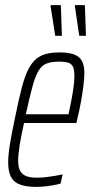

<svg xmlns="http://www.w3.org/2000/svg" viewBox="-20 -723 357 751"><path d="M122 8Q83 8 58.5 -1Q34 -10 23 -31Q12 -52 12 -87Q12 -116 18.5 -157Q25 -198 37 -254Q52 -329 65 -379.5Q78 -430 95.5 -460.5Q113 -491 140 -504.5Q167 -518 212 -518Q247 -518 268.5 -510.5Q290 -503 300 -485.5Q310 -468 310 -438Q310 -418 306.5 -389Q303 -360 297 -326.5Q291 -293 282 -256L279 -242H74Q63 -192 57 -155.5Q51 -119 51 -94Q51 -69 59 -54.5Q67 -40 83 -34Q99 -28 125 -28Q140 -28 158.5 -30Q177 -32 194.5 -35Q212 -38 225 -41L217 -5Q207 -2 191 1Q175 4 157 6Q139 8 122 8ZM81 -276H248L254 -305Q260 -333 265.5 -367Q271 -401 271 -428Q271 -452 264.5 -463.5Q258 -475 245 -478.5Q232 -482 214 -482Q183 -482 163.5 -475Q144 -468 131 -446.5Q118 -425 107 -384.5Q96 -344 81 -276ZM196 -583 178 -698V-703H218L222 -588V-583ZM290 -583 273 -698V-703H312L316 -588V-583Z"/></svg>

Font: Saira UltraCondensed ExtraLight
Style: Italic
Weight: 250
Width: 1
Italic angle: -12°
Designer: Hector Gatti with collaboration of the Omnibus-Type team
Foundry: Omnibus-Type
Version: Version 1.101